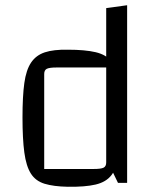

<svg xmlns="http://www.w3.org/2000/svg" viewBox="-20 -699 604 734"><path d="M239 -509Q305 -509 345.5 -499.5Q386 -490 406.5 -464Q427 -438 433.5 -386.5Q440 -335 440 -250Q440 -162 433.5 -109.5Q427 -57 406.5 -30Q386 -3 345.5 6.5Q305 16 239 15Q185 14 150.5 3.5Q116 -7 98 -35.5Q80 -64 73 -116Q66 -168 66 -250Q66 -331 73 -381.5Q80 -432 99 -460Q118 -488 151.5 -499Q185 -510 239 -509ZM386 -441H196Q169 -441 159 -436Q149 -431 149 -416V-53H338Q366 -53 376 -58Q386 -63 386 -78ZM466 -679V0H431L386 -93V-668Z"/></svg>

Font: Changa ExtraLight Light
Style: Regular
Weight: 300
Version: Version 3.002; ttfautohint (v1.8.2)